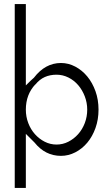

<svg xmlns="http://www.w3.org/2000/svg" viewBox="-20 -767 508 951"><path d="M53 -747H108V-344Q121 -357 133 -368.5Q145 -380 148 -382Q204 -455 282 -455Q319 -455 353 -437Q387 -419 412.5 -388Q438 -357 453 -315Q468 -273 468 -224Q468 -175 453 -133Q438 -91 412.5 -60.5Q387 -30 353 -12.5Q319 5 282 5Q204 5 151 -61L108 -104V164H53ZM155 -349Q108 -299 108 -224Q108 -189 120 -157.5Q132 -126 153 -102.5Q174 -79 201.5 -65Q229 -51 260 -51Q291 -51 318.5 -65Q346 -79 367 -102.5Q388 -126 400 -157.5Q412 -189 412 -224Q412 -258 400 -289.5Q388 -321 367.5 -345Q347 -369 319 -383Q291 -397 260 -397Q228 -397 202 -385.5Q176 -374 155 -348Z"/></svg>

Font: Fundamental  Brigade Scvhlank
Style: Regular
Weight: 100
Designer: Peter Wiegel, original typeface by Arno Drescher 1935
Foundry: Peter Wiegel
Version: Version 0.000 2012 initial release